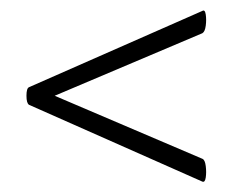

<svg xmlns="http://www.w3.org/2000/svg" viewBox="-20 -375 447 370"><path d="M36 -173Q31 -176 31 -190.5Q31 -205 36 -207L370 -354Q375 -357 376.5 -347Q378 -337 376.5 -325.5Q375 -314 370 -311L56 -178V-203L370 -69Q375 -67 376.5 -55Q378 -43 376.5 -33Q375 -23 370 -25Z"/></svg>

Font: Cormorant Infant Light Medium
Style: Regular
Weight: 500
Version: Version 4.001